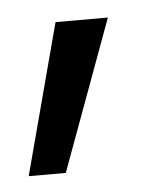

<svg xmlns="http://www.w3.org/2000/svg" viewBox="-41 -114 215 263"><g transform="rotate(-5 66.0 17.5)"><path d="M116 -86H44L-11 121H40Z"/></g></svg>

Font: Roundo
Style: Regular
Weight: 400
Designer: Shiva Nallaperumal
Foundry: Indian Type Foundry
Version: Version 2.000